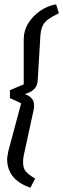

<svg xmlns="http://www.w3.org/2000/svg" viewBox="-20 -719 293 890"><path d="M121 151Q90 141 65 123Q40 105 26.5 78.5Q13 52 13 18Q13 12 15.5 -0.5Q18 -13 19 -20L78 -240Q65 -246 52 -252.5Q39 -259 26 -264V-301Q42 -308 58 -314.5Q74 -321 90 -328V-535Q90 -577 111 -611Q132 -645 166 -668.5Q200 -692 240 -699L253 -658Q223 -643 205 -630.5Q187 -618 178 -600Q169 -582 167 -550L155 -350Q154 -322 140 -308Q126 -294 112 -289Q98 -284 95 -283Q98 -282 108.5 -277Q119 -272 128.5 -261Q138 -250 138 -228Q138 -225 137.5 -219Q137 -213 136 -210L90 2Q88 11 87.5 19Q87 27 87 34Q87 61 100 76Q113 91 143 109Z"/></svg>

Font: Faustina
Style: Italic
Weight: 400
Italic angle: -8°
Designer: Alfonso Garcia
Foundry: http://www.omnibus-type.com
Version: Version 1.200